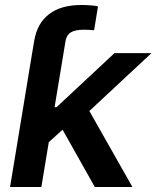

<svg xmlns="http://www.w3.org/2000/svg" viewBox="-20 -753 630 773"><path d="M92.8 -439 109.4 -539.1 117.7 -588.4Q129.4 -659.2 177.5 -696Q225.6 -732.9 307.6 -732.9Q328.1 -732.9 345.2 -731.4Q362.3 -730 374.5 -727.5L358.9 -631.3Q349.1 -632.3 337.9 -632.8Q326.7 -633.3 316.4 -633.3Q282.7 -633.3 265.4 -622.8Q248 -612.3 243.7 -587.4L235.8 -539.1L219.2 -439ZM164.1 -169.4 189 -321.3H207.5L440.9 -539.1H589.8L304.7 -273.4H278.8ZM20.5 0 109.4 -539.1H235.8L146.5 0ZM361.8 0 223.6 -245.6 323.7 -334.5 513.2 0Z"/></svg>

Font: Inter 18pt SemiBold
Style: Italic
Weight: 600
Italic angle: -9.3988°
Designer: Rasmus Andersson
Foundry: rsms
Version: Version 4.001;git-66647c0bb